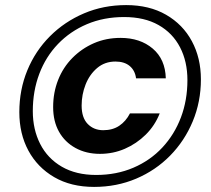

<svg xmlns="http://www.w3.org/2000/svg" viewBox="-20 -729 831 755"><path d="M350 6Q259 6 193 -32.5Q127 -71 91.5 -137Q56 -203 56 -288Q56 -376 87.5 -452.5Q119 -529 176.5 -586.5Q234 -644 310.5 -676.5Q387 -709 476 -709Q567 -709 633 -671Q699 -633 734.5 -567Q770 -501 770 -417Q770 -329 738 -252Q706 -175 649 -117Q592 -59 515.5 -26.5Q439 6 350 6ZM373 -124Q319 -124 277 -147Q235 -170 212 -211Q189 -252 189 -308Q189 -365 208.5 -414.5Q228 -464 264.5 -501Q301 -538 349 -559Q397 -580 454 -580Q531 -580 580.5 -538Q630 -496 632 -421H515Q511 -452 490 -469.5Q469 -487 434 -487Q392 -487 362 -461.5Q332 -436 316.5 -396.5Q301 -357 301 -314Q301 -266 325 -241.5Q349 -217 386 -217Q423 -217 449 -234.5Q475 -252 491 -283H608Q589 -235 553 -199.5Q517 -164 471 -144Q425 -124 373 -124ZM358 -41Q438 -41 504.5 -69.5Q571 -98 618.5 -149Q666 -200 691.5 -267.5Q717 -335 717 -414Q717 -487 688 -543Q659 -599 603.5 -630.5Q548 -662 468 -662Q388 -662 322 -634Q256 -606 208 -556Q160 -506 134.5 -438.5Q109 -371 109 -292Q109 -220 138 -163Q167 -106 223 -73.5Q279 -41 358 -41Z"/></svg>

Font: DM Sans 12pt
Style: Bold Italic
Weight: 700
Italic angle: -10°
Version: Version 4.004;gftools[0.9.30]